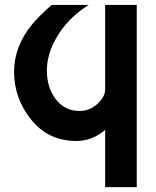

<svg xmlns="http://www.w3.org/2000/svg" viewBox="-20 -557 626 772"><path d="M529.8 -537.1V195.3H402.8V-34.7Q351.1 9.8 286.6 9.8Q173.3 9.8 104 -77.6Q36.6 -162.6 36.6 -268.1Q36.6 -371.6 110.4 -460.4Q137.2 -492.7 187.5 -537.1H336.4Q249.5 -482.4 204.1 -400.4Q168.5 -336.4 168.5 -273.9Q168.5 -207 201.7 -161.6Q238.3 -110.8 299.8 -110.8Q350.1 -110.8 385.3 -153.8Q402.8 -175.3 402.8 -195.8V-537.1Z"/></svg>

Font: Consola Mono
Style: Bold
Weight: 700
Monospace: yes
Designer: Wojciech Kalinowski "wmk69" (wmk69@o2.pl)
Foundry: Wojciech Kalinowski "wmk69" (wmk69@o2.pl)
Version: Version 2.1.0